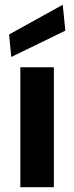

<svg xmlns="http://www.w3.org/2000/svg" viewBox="-20 -782 311 802"><path d="M65 0V-501H205V0ZM27 -544 18 -638 242 -762 253 -654Z"/></svg>

Font: DM Sans 17pt ExtraBold
Style: Regular
Weight: 800
Version: Version 4.004;gftools[0.9.30]